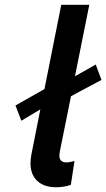

<svg xmlns="http://www.w3.org/2000/svg" viewBox="-20 -772 442 799"><path d="M106.9 -92.8Q106.9 -108.9 110.8 -129.9L147.9 -316.9L68.8 -269.5L44.4 -333L165 -401.4L234.9 -752H351.6L292 -454.6L378.4 -503.4L402.3 -439.5L275.4 -371.6L228.5 -139.2Q227.1 -131.3 227.1 -125Q227.1 -96.2 255.9 -96.2Q271 -96.2 290 -102.5L274.9 -2.9Q262.2 2 245.6 4.6Q229 7.3 213.4 7.3Q163.6 7.3 135.3 -19Q106.9 -45.4 106.9 -92.8Z"/></svg>

Font: Reddit Sans Fudge SmBold Italic
Style: Regular
Weight: 600
Italic angle: -11.25°
Designer: Stephen Hutchings
Version: Version 1.013